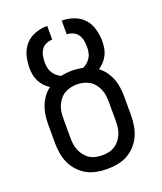

<svg xmlns="http://www.w3.org/2000/svg" viewBox="-138 -824 775 920"><g transform="rotate(-20 250.0 -363.5)"><path d="M250 8Q223 8 196.5 3Q170 -2 147 -14.5Q124 -27 105.5 -47Q87 -67 76 -91Q65 -115 60.5 -141.5Q56 -168 56 -195V-290Q56 -313 59 -336Q62 -359 70.5 -381Q79 -403 92.5 -422Q106 -441 125 -455Q110 -465 98 -478Q86 -491 78 -507Q70 -523 67 -540Q64 -557 64 -575Q64 -606 72 -636.5Q80 -667 101 -690.5Q122 -714 152 -724.5Q182 -735 213 -735V-665Q197 -665 181.5 -658Q166 -651 157 -637.5Q148 -624 145 -607.5Q142 -591 142 -575Q142 -561 144.5 -547.5Q147 -534 154 -522.5Q161 -511 171 -502Q181 -493 194 -487Q208 -490 222 -491.5Q236 -493 250 -493Q264 -493 278 -491.5Q292 -490 306 -487Q319 -493 329 -502Q339 -511 346 -522.5Q353 -534 355.5 -547.5Q358 -561 358 -575Q358 -591 355 -607.5Q352 -624 343 -637.5Q334 -651 318.5 -658Q303 -665 287 -665V-735Q318 -735 348 -724.5Q378 -714 399 -690.5Q420 -667 428 -636.5Q436 -606 436 -575Q436 -557 433 -540Q430 -523 422 -507Q414 -491 402 -478Q390 -465 375 -455Q394 -441 407.5 -422Q421 -403 429.5 -381Q438 -359 441 -336Q444 -313 444 -290V-195Q444 -168 439.5 -141.5Q435 -115 424 -91Q413 -67 394.5 -47Q376 -27 353 -14.5Q330 -2 303.5 3Q277 8 250 8ZM250 -62Q267 -62 283.5 -65.5Q300 -69 314 -78Q328 -87 338.5 -100.5Q349 -114 355.5 -129.5Q362 -145 364 -161.5Q366 -178 366 -195V-290Q366 -307 364 -323.5Q362 -340 355.5 -355.5Q349 -371 338.5 -384.5Q328 -398 314 -406.5Q300 -415 283.5 -419Q267 -423 250 -423Q233 -423 216.5 -419Q200 -415 186 -406.5Q172 -398 161.5 -384.5Q151 -371 144.5 -355.5Q138 -340 136 -323.5Q134 -307 134 -290V-195Q134 -178 136 -161.5Q138 -145 144.5 -129.5Q151 -114 161.5 -100.5Q172 -87 186 -78Q200 -69 216.5 -65.5Q233 -62 250 -62Z"/></g></svg>

Font: Huly
Style: Regular
Weight: 400
Designer: Belleve Invis
Foundry: Belleve Invis
Version: Version 33.2.5; ttfautohint (v1.8.4)